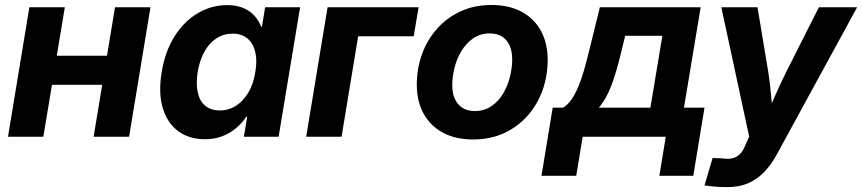

<svg xmlns="http://www.w3.org/2000/svg" viewBox="-20 -559 3524 785"><path d="M457.5 -331.1 438 -212.4H152.3L171.9 -331.1ZM245.1 -529.3 157.2 0H12.7L100.1 -529.3ZM595.2 -529.3 507.8 0H362.8L450.2 -529.3Z M818.4 10.3Q753.4 10.3 708.5 -22.9Q663.6 -56.2 645.3 -117.7Q627 -179.2 641.1 -264.6Q655.3 -350.1 694.3 -411.4Q733.4 -472.7 789.3 -505.4Q845.2 -538.1 908.2 -538.1Q947.8 -538.1 975.3 -526.1Q1002.9 -514.2 1020.8 -494.1Q1038.6 -474.1 1047.9 -449.2H1050.8L1064 -529.3H1207L1119.1 0H977.1L990.7 -81.5H986.8Q969.7 -55.7 945.1 -34.9Q920.4 -14.2 888.7 -2Q856.9 10.3 818.4 10.3ZM878.4 -107.4Q915.5 -107.4 945.6 -127Q975.6 -146.5 996.1 -181.9Q1016.6 -217.3 1023.9 -264.6Q1032.2 -312.5 1023.4 -347.7Q1014.6 -382.8 991.2 -402.1Q967.8 -421.4 930.7 -421.4Q894 -421.4 864.7 -402.1Q835.4 -382.8 815.9 -347.9Q796.4 -313 788.1 -264.6Q780.8 -216.8 788.6 -181.2Q796.4 -145.5 819.3 -126.5Q842.3 -107.4 878.4 -107.4Z M1691.4 -529.3 1671.4 -410.6H1444.3L1376.5 0H1231.9L1319.3 -529.3Z M1914.1 11.2Q1842.3 11.2 1790.8 -16.6Q1739.3 -44.4 1711.7 -94.7Q1684.1 -145 1684.1 -212.9Q1684.1 -278.3 1705.3 -337.2Q1726.6 -396 1766.8 -441.4Q1807.1 -486.8 1863.5 -512.7Q1919.9 -538.6 1989.3 -538.6Q2061.5 -538.6 2113 -510.7Q2164.6 -482.9 2191.9 -432.4Q2219.2 -381.8 2219.2 -314Q2219.2 -249.5 2198.5 -190.9Q2177.7 -132.3 2137.7 -86.7Q2097.7 -41 2041.3 -14.9Q1984.9 11.2 1914.1 11.2ZM1920.9 -105Q1959.5 -105 1988.5 -124.5Q2017.6 -144 2036.6 -175.8Q2055.7 -207.5 2064.9 -244.6Q2074.2 -281.7 2074.2 -316.4Q2074.2 -349.6 2063.5 -373.3Q2052.7 -397 2032.2 -409.7Q2011.7 -422.4 1982.4 -422.4Q1944.3 -422.4 1915.5 -402.8Q1886.7 -383.3 1867.4 -351.8Q1848.1 -320.3 1838.6 -283.2Q1829.1 -246.1 1829.1 -210.4Q1829.1 -161.6 1853.3 -133.3Q1877.4 -105 1920.9 -105Z M2193.8 159.7 2239.7 -118.7H2282.2Q2301.8 -130.9 2316.9 -152.8Q2332 -174.8 2344.5 -204.6Q2356.9 -234.4 2367.4 -270.8Q2377.9 -307.1 2387.7 -347.2L2432.6 -529.3H2844.7L2776.4 -118.7H2860.4L2814.5 159.7H2675.8L2702.1 0H2362.3L2335.9 159.7ZM2428.2 -118.7H2639.2L2688 -412.6H2536.1L2520 -347.2Q2501 -266.6 2480 -210.4Q2459 -154.3 2428.2 -118.7Z M2860.4 199.2 2893.6 86.9 2937.5 88.9Q2960 92.3 2976.8 87.6Q2993.7 83 3006.3 69.8Q3019 56.6 3027.8 33.7L3043 -0.5L2929.2 -529.3H3077.1L3121.6 -261.7Q3128.9 -212.9 3133.1 -163.6Q3137.2 -114.3 3142.1 -63H3104Q3125.5 -114.3 3147.2 -163.6Q3168.9 -212.9 3192.9 -261.7L3328.1 -529.3H3484.4L3155.8 72.8Q3132.3 115.7 3103.3 145.5Q3074.2 175.3 3037.4 190.7Q3000.5 206.1 2954.1 206.1Q2928.7 206.1 2904.1 204.1Q2879.4 202.1 2860.4 199.2Z"/></svg>

Font: Inter 24pt
Style: Bold Italic
Weight: 700
Italic angle: -9.3988°
Version: Version 4.001;git-66647c0bb